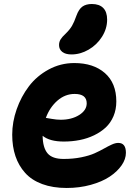

<svg xmlns="http://www.w3.org/2000/svg" viewBox="-20 -894 681 959"><path d="M336.9 -622.1Q307.1 -622.1 291 -634.8Q274.9 -647.5 274.9 -668.9Q274.9 -684.6 282.7 -697.3Q290.5 -710 308.1 -726.1Q328.6 -746.1 339.6 -764.9Q350.6 -783.7 361.8 -815.9Q373.5 -848.1 391.6 -861.1Q409.7 -874 439 -874Q476.1 -874 495.6 -854.2Q515.1 -834.5 515.1 -795.9Q515.1 -751 489.5 -710.4Q463.9 -669.9 422.6 -646Q381.3 -622.1 336.9 -622.1ZM313 44.9Q243.7 44.9 190.9 25.4Q138.2 5.9 105.7 -30.3Q73.2 -66.4 57.1 -114.3Q41 -162.1 41 -221.2Q41 -284.7 63.2 -348.1Q85.4 -411.6 124.5 -463.1Q163.6 -514.6 223.1 -546.9Q282.7 -579.1 351.1 -579.1Q446.8 -579.1 503.9 -529.1Q561 -479 561 -387.2Q561 -347.2 546.9 -313.7Q532.7 -280.3 508.1 -257.3Q483.4 -234.4 450 -218.3Q416.5 -202.1 378.4 -194.6Q340.3 -187 298.8 -187Q228 -187 192.9 -215.8Q193.8 -156.2 217.5 -128.2Q241.2 -100.1 297.9 -100.1Q345.7 -100.1 386.2 -108.4Q426.8 -116.7 452.6 -128.4Q478.5 -140.1 499.3 -151.9Q520 -163.6 538.1 -171.9Q556.2 -180.2 570.8 -180.2Q608.9 -180.2 608.9 -130.9Q608.9 -99.1 587.2 -67.9Q565.4 -36.6 527.6 -11.5Q489.7 13.7 433.3 29.3Q377 44.9 313 44.9ZM353 -424.8Q305.2 -424.8 266.8 -391.4Q228.5 -357.9 209 -305.2Q213.4 -304.7 238 -300.3Q262.7 -295.9 283.2 -295.9Q337.9 -295.9 375.5 -319.6Q413.1 -343.3 413.1 -377.9Q413.1 -424.8 353 -424.8Z"/></svg>

Font: Shantell Sans Irregular Bouncy
Style: Bold
Weight: 700
Designer: Stephen Nixon, Anya Danilova, Shantell Martin
Foundry: Arrow Type
Version: Version 1.006;[9816181b4]